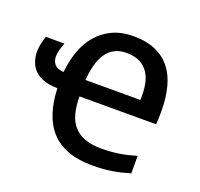

<svg xmlns="http://www.w3.org/2000/svg" viewBox="-103 -605 748 719"><g transform="rotate(20 271.5 -245.0)"><path d="M506.8 -271Q506.8 -252.9 506.3 -240.7Q505.9 -228.5 504.9 -217.8H199.7Q199.7 -180.2 207.3 -151.1Q214.8 -122.1 231.9 -102.3Q249 -82.5 276.4 -72.3Q303.7 -62 343.3 -62Q364.7 -62 383.1 -63.7Q401.4 -65.4 418 -68.1Q434.6 -70.8 449.7 -74.7Q464.8 -78.6 480.5 -83V-13.2Q462.9 -8.3 446.3 -4.2Q429.7 0 411.9 2.9Q394 5.9 374.3 7.3Q354.5 8.8 331.1 8.8Q275.4 8.8 234.6 -6.6Q193.8 -22 167.2 -51Q140.6 -80.1 127 -122.3Q113.3 -164.6 111.3 -218.3Q80.6 -218.8 58.1 -226.3Q35.6 -233.9 21.2 -247.6Q6.8 -261.2 -0.2 -280.5Q-7.3 -299.8 -7.3 -323.2Q-7.3 -337.4 -3.4 -354.2Q0.5 -371.1 4.9 -384.3H79.1Q73.7 -370.6 69.6 -356Q65.4 -341.3 65.4 -327.6Q65.4 -310.5 75.7 -297.9Q85.9 -285.2 112.3 -283.2Q116.7 -328.1 130.6 -367.4Q144.5 -406.7 169.4 -436Q194.3 -465.3 230.2 -482.2Q266.1 -499 314 -499Q365.2 -499 401.9 -482.9Q438.5 -466.8 461.7 -437.3Q484.9 -407.7 495.8 -365.5Q506.8 -323.2 506.8 -271ZM418.5 -283.2Q419.9 -315.9 415.3 -343Q410.6 -370.1 397.9 -389.6Q385.3 -409.2 363.8 -420.2Q342.3 -431.2 310.1 -431.2Q282.2 -431.2 262.5 -420.4Q242.7 -409.7 229.5 -390.1Q216.3 -370.6 209.2 -343.3Q202.1 -315.9 199.7 -283.2Z"/></g></svg>

Font: Code New Roman
Style: Regular
Weight: 400
Monospace: yes
Designer: Sam Radian
Foundry: Code New Roman
Version: Version 2.00 November 29, 2014